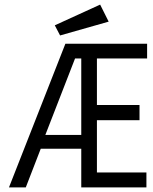

<svg xmlns="http://www.w3.org/2000/svg" viewBox="-20 -814 665 834"><path d="M19 0 264 -624H619V-560H401V-358H586V-292H401V-65H616V0H333V-168H157L92 0ZM177 -228H333V-560H306ZM241 -660 218 -704 415 -794 452 -720Z"/></svg>

Font: Inconsolata Expanded Thin
Style: Regular
Weight: 100
Width: 7
Monospace: yes
Designer: Raph Levien, Cyreal, Brenton Simpson
Foundry: Raph Levien, Cyreal, Google
Version: Version 3.100; ttfautohint (v1.8.4.7-5d5b)